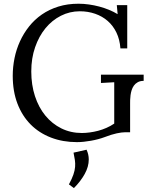

<svg xmlns="http://www.w3.org/2000/svg" viewBox="-20 -736 801 1016"><path d="M668.5 -36.1H641.1Q624.5 -36.1 597.2 -30.3Q569.8 -24.4 533.2 -10.3Q517.6 -4.4 499 0.5Q480.5 5.4 461.2 8.8Q441.9 12.2 422.9 14.2Q403.8 16.1 387.2 16.1Q312 16.1 249.5 -8.1Q187 -32.2 142.1 -77.4Q97.2 -122.6 72.3 -187.7Q47.4 -252.9 47.4 -335Q47.4 -381.8 56.9 -428.5Q66.4 -475.1 85.7 -517.3Q105 -559.6 133.8 -595.9Q162.6 -632.3 201.4 -659.2Q240.2 -686 288.8 -701.2Q337.4 -716.3 395.5 -716.3Q422.4 -716.3 450.2 -712.4Q478 -708.5 504.9 -701.4Q531.7 -694.3 556.6 -684.1Q581.5 -673.8 602.5 -661.1L598.1 -709H653.3V-480H617.2Q613.8 -526.9 596.2 -563.5Q578.6 -600.1 550 -625Q521.5 -649.9 483.6 -663.1Q445.8 -676.3 402.3 -676.3Q349.1 -676.3 302.2 -652.6Q255.4 -628.9 220.7 -586.7Q186 -544.4 165.8 -486.1Q145.5 -427.7 145.5 -357.9Q145.5 -287.1 165 -227.3Q184.6 -167.5 220 -124.3Q255.4 -81.1 304.7 -56.6Q354 -32.2 413.1 -32.2Q433.1 -32.2 455.1 -35.2Q477.1 -38.1 499.3 -43.9Q521.5 -49.8 543.2 -59.3Q564.9 -68.8 584.5 -82V-300.8L514.2 -296.9V-340.8H740.2V-308.1Q721.7 -308.1 709 -301Q696.3 -293.9 688.5 -283Q680.7 -272 676.5 -258.5Q672.4 -245.1 670.7 -231.9Q668.9 -218.8 668.7 -207.3Q668.5 -195.8 668.5 -189ZM438 56.2Q449.7 81.1 449.7 107.9Q449.7 146 428.2 184.8Q406.7 223.6 371.1 259.3L344.7 239.7Q360.8 210 368.4 187.7Q376 165.5 377.4 147Q378.9 128.4 376.2 110.6Q373.5 92.8 369.1 71.8Z"/></svg>

Font: Lora
Style: Regular
Weight: 400
Designer: Olga Karpushina, Alexei Vanyashin
Foundry: Cyreal (www.cyreal.org, a@cyreal.org)
Version: Version 1.014